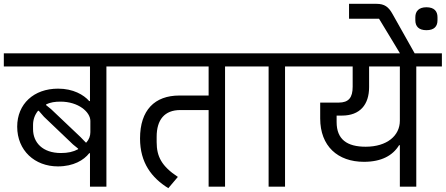

<svg xmlns="http://www.w3.org/2000/svg" viewBox="-40 -977 2333 1005"><path d="M431 0H517V-629H651V-698H-20V-629H431V-448H427C398 -481 343 -513 264 -513C137 -513 50 -433 50 -314C50 -189 142 -106 263 -106C345 -106 399 -139 427 -175H431ZM409 -231 381 -260 227 -406 201 -427V-430C224 -442 249 -445 277 -445C370 -445 433 -391 433 -344V-285C433 -265 426 -247 412 -231ZM279 -176C183 -176 133 -231 133 -301V-323C133 -351 142 -376 159 -397H163L190 -366L342 -221L369 -199V-196C343 -182 315 -176 279 -176Z M841 8 891 -51C806 -107 780 -158 780 -233V-261C780 -350 821 -401 904 -401H1052V0H1138V-629H1272V-698H611V-629H1052V-477H899C770 -477 693 -401 693 -252C693 -125 754 -46 841 8Z M1366 0H1452V-629H1586V-698H1232V-629H1366Z M2053 0H2139V-629H2273V-698H1546V-629H1806V-523C1806 -466 1785 -440 1733 -440H1636V-357C1636 -212 1728 -130 1865 -130C1957 -130 2016 -163 2049 -217H2053ZM1874 -209C1777 -209 1722 -247 1722 -338V-372H1750C1844 -372 1892 -429 1892 -521V-629H2053V-345C2053 -267 1986 -209 1874 -209Z M2192 -819C2233 -819 2250 -839 2250 -871V-887C2250 -918 2233 -939 2192 -939C2152 -939 2134 -918 2134 -887V-871C2134 -839 2152 -819 2192 -819ZM2072 -667H2136V-688L2015 -903C1994 -941 1973 -957 1930 -957H1787V-879H1944L2024 -747Z"/></svg>

Font: IBM Plex Devanagari Text
Style: Regular
Weight: 450
Designer: Mike Abbink, Paul van der Laan, Pieter van Rosmalen, Erin McLaughlin
Foundry: Bold Monday
Version: Version 1.0